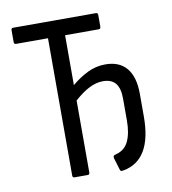

<svg xmlns="http://www.w3.org/2000/svg" viewBox="-76 -722 712 796"><g transform="rotate(-10 279.5 -323.5)"><path d="M380 7Q373 8 370.5 7.5Q368 7 366 3L350 -50Q349 -55 350.5 -58.5Q352 -62 360 -64Q398 -73 414 -107Q430 -141 430 -195V-287Q430 -330 413 -351Q396 -372 360 -372Q331 -372 301 -356.5Q271 -341 239 -312V-9Q239 0 231 0H175Q167 0 167 -9V-587H32Q24 -587 24 -597V-646Q24 -655 32 -655H381Q389 -655 389 -646V-597Q389 -587 381 -587H239V-377Q271 -404 306.5 -421.5Q342 -439 382 -439Q441 -439 471.5 -402Q502 -365 502 -294V-198Q502 -107 471.5 -55.5Q441 -4 380 7Z"/></g></svg>

Font: Sofia Sans Condensed
Style: Regular
Weight: 400
Designer: Botio Nikoltchev, Ani Petrova
Foundry: lettersoup
Version: Version 4.100